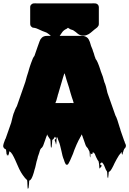

<svg xmlns="http://www.w3.org/2000/svg" viewBox="-20 -921 796 1183"><path d="M749 -43Q752 -37 754.5 -30.5Q757 -24 755 -17Q754 -13 752 -10.5Q750 -8 748 -6L745 -3Q744 -1 743.5 2Q743 5 741 7Q740 10 739.5 13Q739 16 737 19Q736 22 735.5 27.5Q735 33 733 31Q730 28 730 23.5Q730 19 730 15Q726 20 721.5 25.5Q717 31 713 36Q706 47 699 59.5Q692 72 686 84Q682 92 678 101Q674 110 669 118Q663 128 662 129Q661 130 655 136H654Q653 137 650 139Q649 148 648.5 157.5Q648 167 646 176Q645 178 644 174Q643 170 642 168Q641 160 641 151.5Q641 143 639 135Q636 132 633 126Q633 125 632.5 124.5Q632 124 632 124Q629 117 626.5 110.5Q624 104 621 97Q616 87 610 81Q609 80 608.5 80Q608 80 607 79Q606 80 605 81Q604 82 603 83Q594 89 595.5 91Q597 93 601.5 94.5Q606 96 606 100.5Q606 105 595 116Q592 120 592 110.5Q592 101 591 97Q590 91 589.5 84.5Q589 78 587 72Q581 66 578 58Q575 53 572.5 47.5Q570 42 568 37L565 29Q564 26 561.5 23.5Q559 21 557 19Q557 18 557 19Q555 19 544 26Q544 27 545 26Q546 25 557 19L556 18L554 16Q541 29 543 29Q545 29 551 24.5Q557 20 558 18Q559 16 544 26L542 28Q541 27 540 24Q539 21 539 23Q537 29 537 40.5Q537 52 535 47Q533 42 533 31.5Q533 21 531 12Q528 7 525.5 1.5Q523 -4 520 -9Q518 -9 518 -11Q516 -13 513.5 -16Q511 -19 512 -18Q511 -20 510 -22Q509 -24 508 -25Q504 -35 501 -45Q498 -55 494 -65Q493 -67 493 -68Q493 -69 492 -70Q492 -72 490 -76Q490 -78 489 -79Q489 -80 488.5 -82Q488 -84 487 -84Q487 -86 485 -90Q485 -91 485 -91Q485 -91 481 -91Q480 -89 480 -85Q480 -81 476 -79Q474 -74 471 -68.5Q468 -63 465 -58Q458 -45 451.5 -29.5Q445 -14 438 3Q434 15 429.5 27Q425 39 420 49Q416 58 412 67.5Q408 77 403 85Q402 87 399.5 90.5Q397 94 393 94Q389 95 385 91Q381 85 378.5 78Q376 71 374 64Q369 53 365 38Q361 23 358 7Q354 -9 350.5 -24Q347 -39 342 -50L339 -58Q338 -60 337.5 -62Q337 -64 336 -67Q334 -71 333 -74Q332 -75 331 -76.5Q330 -78 330 -76Q328 -66 328 -54.5Q328 -43 326 -32Q325 -28 324 -34.5Q323 -41 322 -44Q315 -58 318 -61Q321 -64 324 -66Q327 -68 319 -79Q318 -79 316 -75Q315 -74 315 -73Q315 -72 314 -71Q312 -68 310 -65.5Q308 -63 305 -61Q303 -59 302 -59Q301 -48 300.5 -36.5Q300 -25 298 -14Q298 -13 296 -12Q294 -11 294 -12Q292 -24 292 -36.5Q292 -49 290 -62Q285 -67 281 -74Q277 -81 274 -85Q265 -103 266 -102.5Q267 -102 269 -96Q271 -89 269 -87Q266 -81 266 -80Q265 -77 264 -74.5Q263 -72 262 -69Q260 -63 258 -57Q256 -51 254 -46L248 -29Q247 -25 245 -21.5Q243 -18 241 -15Q238 -10 233 -7Q231 -5 229 -1L226 6Q224 14 221 23Q218 32 215 40Q215 41 214.5 41.5Q214 42 214 42Q213 49 211 55.5Q209 62 207 69Q206 70 206 72Q206 74 205 76Q202 88 199.5 100.5Q197 113 193 124Q191 134 188 143Q185 152 182 161Q181 165 178.5 169.5Q176 174 174 179L168 187Q165 190 160 192Q159 203 158.5 214.5Q158 226 156 237Q155 239 153 241Q151 243 151 242Q149 228 149 215Q149 202 147 189Q145 187 143.5 185Q142 183 140 182L131 172Q130 170 128.5 168Q127 166 125 164Q121 158 116.5 152Q112 146 109 140Q98 121 90 101.5Q82 82 73 63Q69 55 65 46.5Q61 38 56 30Q55 29 54.5 28Q54 27 53 26Q51 22 48 19Q44 15 42 14Q42 14 41.5 13.5Q41 13 41 12Q40 12 40 11.5Q40 11 39 11Q36 16 35.5 22Q35 28 32 33Q32 37 29 37Q25 38 23.5 30.5Q22 23 22 25Q18 46 19.5 34Q21 22 17 0Q16 -1 15 -1Q14 -1 13 -2Q10 -3 5 -8Q3 -10 1 -14Q-1 -18 0 -26Q1 -32 3 -38Q5 -44 7 -49Q9 -56 11.5 -61.5Q14 -67 15 -68L49 -165Q54 -185 58.5 -203.5Q63 -222 69 -234Q69 -235 69.5 -236Q70 -237 70 -238Q72 -242 73.5 -246Q75 -250 77 -254Q79 -258 81 -261.5Q83 -265 84 -267L136 -416Q141 -434 145.5 -450.5Q150 -467 154 -477Q157 -487 159.5 -496.5Q162 -506 165 -514Q168 -525 172 -534Q183 -567 192 -576L210 -628L224 -667Q227 -678 238 -689Q249 -700 271 -700H486Q498 -700 506 -696Q509 -695 515 -691Q522 -686 526 -679Q530 -672 533 -664Q533 -662 535 -658L538 -648Q539 -646 539.5 -643Q540 -640 541 -638L550 -616Q550 -615 550.5 -614.5Q551 -614 551 -613Q553 -609 553 -606Q556 -599 558.5 -591Q561 -583 563 -575Q564 -573 565 -570Q566 -567 567 -565L569 -558Q575 -552 582.5 -534.5Q590 -517 598 -492L601 -482Q608 -466 613.5 -449Q619 -432 623 -415Q628 -405 633 -387Q638 -369 642 -349L691 -210Q697 -200 703.5 -180.5Q710 -161 717 -137Q719 -132 720.5 -127Q722 -122 723 -117L745 -54Q748 -49 749 -43ZM376 -468Q376 -467 375 -465Q374 -463 374 -461Q372 -454 369.5 -447Q367 -440 365 -432L342 -354Q341 -350 340 -346.5Q339 -343 337 -338Q336 -332 334 -325.5Q332 -319 330 -312Q329 -308 328 -304Q327 -300 325 -296Q324 -295 324 -293.5Q324 -292 323 -290Q323 -290 323 -289.5Q323 -289 322 -289Q322 -288 321.5 -287.5Q321 -287 321 -286H407Q412 -286 417 -286.5Q422 -287 426 -286H434L431 -297Q429 -302 428 -306.5Q427 -311 425 -315L422 -324Q418 -335 414.5 -348.5Q411 -362 407 -375Q406 -376 406 -379L389 -432L383 -453Q383 -453 381.5 -457.5Q380 -462 379 -466Q378 -467 378 -467.5Q378 -468 376 -468ZM589 -773Q589 -764 585 -760Q581 -753 574.5 -748.5Q568 -744 562 -739Q551 -730 539.5 -720Q528 -710 514 -705Q504 -701 492 -701.5Q480 -702 471 -706Q462 -710 454.5 -717Q447 -724 439 -729Q433 -734 427.5 -736Q422 -738 415 -740Q412 -742 409 -743.5Q406 -745 403 -747Q400 -750 399 -750Q398 -750 397.5 -749Q397 -748 395 -747Q391 -743 387 -742Q383 -740 379 -737.5Q375 -735 372 -732Q366 -727 361.5 -720Q357 -713 352 -706Q348 -700 342 -692.5Q336 -685 328 -684Q323 -683 318 -686.5Q313 -690 308 -692Q304 -695 300 -697Q296 -699 292 -701Q285 -708 276 -714Q269 -720 259.5 -723Q250 -726 241 -730Q228 -735 215.5 -741.5Q203 -748 189 -750H184Q183 -750 182.5 -750.5Q182 -751 181 -751Q177 -753 174.5 -755.5Q172 -758 170 -760Q167 -765 166.5 -769Q166 -773 166 -777V-877Q166 -888 174 -894Q179 -899 186 -900Q192 -901 198 -900.5Q204 -900 209 -900H542Q548 -900 555 -900.5Q562 -901 568 -900Q577 -899 583 -892.5Q589 -886 589 -877Z"/></svg>

Font: Rubik Wet Paint
Style: Regular
Weight: 400
Designer: Hubert and Fischer, NaN
Foundry: Hubert and Fischer, NaN
Version: Version 2.200